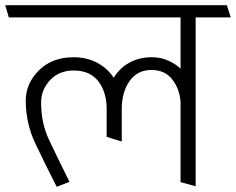

<svg xmlns="http://www.w3.org/2000/svg" viewBox="-31 -700 907 738"><path d="M663 0V-309Q659 -359 631 -395Q603 -431 551 -431Q497 -431 467 -388.5Q437 -346 437 -280V-156L379 -174V-280Q379 -346 347 -387.5Q315 -429 252 -429Q196 -429 161.5 -392Q127 -355 127 -306Q127 -227 157 -163.5Q187 -100 236 -1L187 18Q142 -70 105 -148Q68 -226 68 -313Q68 -379 118.5 -429.5Q169 -480 252 -480Q302 -480 342 -459Q382 -438 406 -401Q429 -439 467 -459.5Q505 -480 552 -480Q589 -480 618 -466Q647 -452 663 -436V-633H3L-11 -680H841L856 -633H721V16Z"/></svg>

Font: Palanquin ExtraLight
Style: Regular
Weight: 275
Designer: Pria Ravichandran
Version: Version 1.001